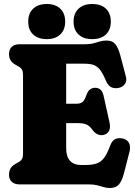

<svg xmlns="http://www.w3.org/2000/svg" viewBox="-20 -921 676 959"><path d="M208.5 -403H363Q383 -403 393 -412.2Q403 -421.5 411 -444.5Q418.5 -466.5 429.8 -474.5Q441 -482.5 455.5 -482.5Q488 -482.5 497 -444.5L527 -309.5Q532.5 -284.5 525.5 -269.2Q518.5 -254 502.5 -248.5Q487 -243 471 -248.8Q455 -254.5 444 -269.5Q434 -283.5 424.8 -291.2Q415.5 -299 402.8 -302.5Q390 -306 369 -306H208.5ZM25 -651Q25 -674.5 38.8 -687.2Q52.5 -700 78.5 -700H405Q430 -700 447.2 -704.8Q464.5 -709.5 479.5 -714Q494.5 -718.5 511.5 -718.5Q540.5 -718.5 555 -701.8Q569.5 -685 580 -647.5L608.5 -540Q614.5 -517 604.5 -502.2Q594.5 -487.5 575.5 -482.5Q555 -477.5 537.8 -484.5Q520.5 -491.5 510 -516Q498.5 -543.5 487.8 -560.8Q477 -578 464.5 -587.2Q452 -596.5 436.2 -599.8Q420.5 -603 398.5 -603H310.5V-180.5Q310.5 -139 329.8 -118Q349 -97 384 -97H408Q442.5 -97 464.2 -105Q486 -113 501 -134Q516 -155 530.5 -194Q539.5 -218.5 555.5 -226.2Q571.5 -234 593.5 -229Q616 -224 624.8 -206Q633.5 -188 626.5 -161.5L598.5 -53Q588.5 -16.5 573.8 0.8Q559 18 528 18Q512 18 497.8 13.5Q483.5 9 466 4.5Q448.5 0 423.5 0H78.5Q52.5 0 38.8 -12.8Q25 -25.5 25 -49Q25 -84.5 56 -101.5L71 -110Q85 -118 90 -127.2Q95 -136.5 95 -153V-547Q95 -563.5 90 -572.8Q85 -582 71 -590L56 -598.5Q25 -615.5 25 -651ZM213.5 -725.5Q170.5 -725.5 145.8 -748.5Q121 -771.5 121 -813Q121 -854.5 145.8 -877.8Q170.5 -901 213.5 -901Q256.5 -901 281 -877.8Q305.5 -854.5 305.5 -813Q305.5 -772 281 -748.8Q256.5 -725.5 213.5 -725.5ZM440 -725.5Q397.5 -725.5 372.5 -748.5Q347.5 -771.5 347.5 -813Q347.5 -854.5 372.5 -877.8Q397.5 -901 440 -901Q484.5 -901 509 -877.8Q533.5 -854.5 533.5 -813Q533.5 -772 509 -748.8Q484.5 -725.5 440 -725.5Z"/></svg>

Font: Fraunces 144pt S100 Black
Style: Regular
Weight: 900
Version: Version 1.000